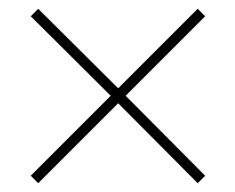

<svg xmlns="http://www.w3.org/2000/svg" viewBox="-20 -563 536 437"><path d="M67 -146 50 -163 232 -345 50 -526 67 -543 249 -362 430 -543 447 -526 266 -345 447 -163 430 -146 249 -328Z"/></svg>

Font: MuseoModerno Thin Thin
Style: Regular
Weight: 250
Version: Version 1.003